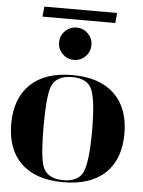

<svg xmlns="http://www.w3.org/2000/svg" viewBox="-57 -874 690 924"><g transform="rotate(5 288.0 -412.0)"><path d="M466.3 -780.3H114.7L119.6 -829.1H471.2ZM228 -608.9Q205.1 -631.8 205.1 -664.1Q205.1 -696.3 228 -719.2Q251 -742.2 283.2 -742.2Q315.4 -742.2 338.4 -719.2Q361.3 -696.3 361.3 -664.1Q361.3 -631.8 338.4 -608.9Q315.4 -585.9 283.2 -585.9Q251 -585.9 228 -608.9ZM283.2 -4.9Q357.4 -4.9 378.9 -56.6Q400.4 -109.4 400.4 -253.9Q400.4 -398.4 378.9 -451.2Q357.4 -502.9 283.2 -502.9Q199.2 -502.9 180.7 -438.5Q166 -386.7 166 -253.9Q166 -121.1 180.7 -69.3Q199.2 -4.9 283.2 -4.9ZM80.1 -62.5Q9.8 -129.9 9.8 -253.9Q9.8 -377 81.1 -445.3Q152.3 -512.7 283.2 -512.7Q414.1 -512.7 485.4 -445.3Q556.6 -377 556.6 -253.9Q556.6 -129.9 486.3 -62.5Q415 4.9 283.2 4.9Q151.4 4.9 80.1 -62.5Z"/></g></svg>

Font: spinweradC
Style: Bold
Weight: 700
Width: 7
Version: Version 0.3